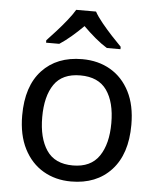

<svg xmlns="http://www.w3.org/2000/svg" viewBox="-54 -813 714 869"><g transform="rotate(5 302.5 -378.0)"><path d="M551 -269Q551 -136 483.5 -63Q416 10 301 10Q230 10 174.5 -22.5Q119 -55 87 -117.5Q55 -180 55 -269Q55 -402 122 -474Q189 -546 304 -546Q377 -546 432.5 -513.5Q488 -481 519.5 -419.5Q551 -358 551 -269ZM146 -269Q146 -174 183.5 -118.5Q221 -63 303 -63Q384 -63 422 -118.5Q460 -174 460 -269Q460 -364 422 -418Q384 -472 302 -472Q220 -472 183 -418Q146 -364 146 -269ZM347 -766Q359 -744 381.5 -716.5Q404 -689 428.5 -662.5Q453 -636 472 -617V-606H410Q384 -622 356 -645.5Q328 -669 301 -696Q274 -669 247 -646Q220 -623 194 -606H134V-617Q153 -637 176.5 -663Q200 -689 222 -716.5Q244 -744 257 -766Z"/></g></svg>

Font: Noto Sans Multani
Style: Regular
Weight: 400
Designer: Monotype Design Team
Foundry: Monotype Imaging Inc.
Version: Version 2.002; ttfautohint (v1.8.4.7-5d5b)